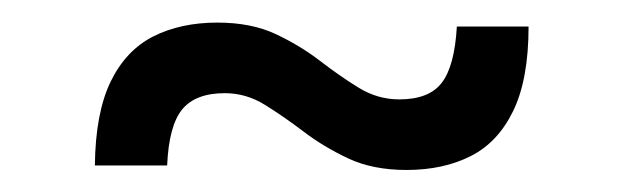

<svg xmlns="http://www.w3.org/2000/svg" viewBox="-20 -310 552 170"><path d="M64 -163.5Q64.5 -210 78 -237.8Q91.5 -265.5 115.8 -277.8Q140 -290 172.5 -290Q202.5 -290 224.2 -279.8Q246 -269.5 263.5 -256Q281 -242.5 297.8 -232.2Q314.5 -222 333.5 -222Q360 -222 371.2 -236.8Q382.5 -251.5 384.5 -286.5H448Q448 -240 434.5 -212Q421 -184 396.8 -171.8Q372.5 -159.5 340 -159.5Q310 -159.5 288.2 -169.8Q266.5 -180 248.8 -193.5Q231 -207 214.5 -217.2Q198 -227.5 179 -227.5Q153 -227.5 141.2 -213Q129.5 -198.5 128 -163.5Z"/></svg>

Font: Newsreader 16pt 16pt SemiBold
Style: Regular
Weight: 600
Version: Version 1.003